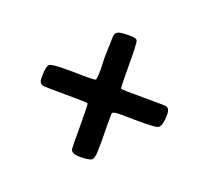

<svg xmlns="http://www.w3.org/2000/svg" viewBox="-88 -639 732 674"><g transform="rotate(20 278.5 -302.0)"><path d="M235.4 -88.4Q234.4 -92.8 234.4 -173.8Q234.4 -254.9 231.7 -257.6Q229 -260.3 149.2 -260.3Q69.3 -260.3 63 -262.2Q49.3 -266.6 49.3 -284.7V-293.5Q49.3 -333.5 60.5 -338.9Q71.8 -344.2 123 -344.2H150.4L159.2 -343.8L194.8 -343.3Q226.1 -343.3 230.2 -345.7Q234.4 -348.1 234.4 -386.7L232.9 -431.2L234.4 -476.1Q234.9 -484.9 234.9 -503.2Q234.9 -521.5 245.6 -526.6Q256.3 -531.7 282.7 -531.7H291.5Q314 -531.7 318.1 -524.2Q322.3 -516.6 322.3 -432.4Q322.3 -348.1 325 -345.9Q327.6 -343.8 409.4 -343.8Q491.2 -343.8 495.1 -342.3Q507.8 -337.4 507.8 -318.4Q507.8 -271 492.7 -264.2Q483.4 -259.8 422.9 -259.8L351.6 -260.7Q325.7 -260.7 323.2 -253.4Q322.8 -252 322.8 -208.5L323.7 -146.5L322.8 -110.4Q322.8 -82.5 311.5 -77.1Q300.3 -71.8 269.5 -71.8Q238.8 -71.8 235.4 -88.4Z"/></g></svg>

Font: Averia Serif Libre
Style: Bold
Weight: 700
Version: Version 1.002